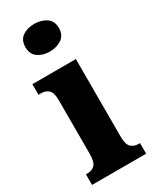

<svg xmlns="http://www.w3.org/2000/svg" viewBox="-199 -825 711 879"><g transform="rotate(-30 156.5 -385.5)"><path d="M149 -625Q112 -625 86.5 -643Q61 -661 61 -698Q61 -736 86.5 -753.5Q112 -771 149 -771Q185 -771 211.5 -753.5Q238 -736 238 -698Q238 -661 211.5 -643Q185 -625 149 -625ZM10 0V-56H19Q43 -56 57.5 -71Q72 -86 72 -129V-413Q72 -452 57 -466Q42 -480 19 -480H4V-536H234V-127Q234 -85 249 -70.5Q264 -56 287 -56H296V0Z"/></g></svg>

Font: Noto Serif Sinhala ExtraCondensed Black
Style: Regular
Weight: 900
Width: 2
Designer: Jelle Bosma - Monotype Design Team
Foundry: Monotype Imaging Inc.
Version: Version 2.007; ttfautohint (v1.8.4.7-5d5b)